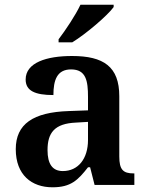

<svg xmlns="http://www.w3.org/2000/svg" viewBox="-20 -786 627 816"><path d="M229 -619V-606H287C346 -642 438 -721 463 -756V-766H322C301 -721 258 -657 229 -619ZM203 10C281 10 311 -20 354 -75H363L382 0H551V-49H548C503 -49 487 -65 487 -121V-377C487 -503 420 -548 286 -548C178 -548 89 -520 89 -448C89 -400 129 -382 207 -382C207 -445 222 -491 282 -491C346 -491 354 -442 354 -374V-317L272 -314C121 -309 47 -259 47 -152C47 -42 115 10 203 10ZM247 -59C203 -59 182 -89 182 -148C182 -222 212 -261 303 -265L354 -268V-191C354 -111 312 -59 247 -59Z"/></svg>

Font: Noto Serif Oriya SemiBold
Style: Regular
Weight: 600
Designer: David Williams
Foundry: Google LLC, David Williams
Version: Version 1.051